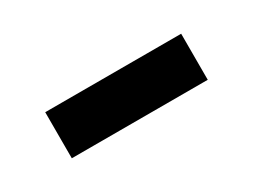

<svg xmlns="http://www.w3.org/2000/svg" viewBox="-25 -445 390 296"><g transform="rotate(-30 170.0 -297.0)"><path d="M49 -338H291V-256H49Z"/></g></svg>

Font: hexlmalayalam05
Style: Book
Weight: 400
Designer: Jelle Bosma - Monotype Design Team
Foundry: Monotype Imaging Inc.
Version: Version 2.003